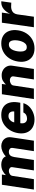

<svg xmlns="http://www.w3.org/2000/svg" viewBox="1242 -1810 577 3102"><g transform="rotate(-90 1531.0 -258.5)"><path d="M20 0 97.5 -517H263L253 -452.5Q282 -484 324.8 -505.5Q367.5 -527 427 -527Q465 -527 502.5 -510.2Q540 -493.5 557 -453Q589 -487 635 -507Q681 -527 723 -527Q761.5 -527 797 -508.8Q832.5 -490.5 852.2 -453.2Q872 -416 863.5 -359.5L809.5 0H640.5L692 -340Q697 -373.5 677.8 -389Q658.5 -404.5 632.5 -404.5Q591 -404.5 571.8 -382.2Q552.5 -360 545.5 -318L498 0H329.5L381.5 -346.5Q386.5 -374.5 366 -389.5Q345.5 -404.5 321 -404.5Q296 -404.5 270.5 -389.2Q245 -374 240.5 -344L188 0Z M1152 10Q1074.5 10 1020.8 -22.5Q967 -55 943 -114Q919 -173 931 -252.5Q942.5 -328 981.8 -390.5Q1021 -453 1083 -490Q1145 -527 1225 -527Q1305.5 -527 1354.8 -492.8Q1404 -458.5 1422.2 -398.8Q1440.5 -339 1429.5 -262L1422.5 -219.5H1092.5Q1083.5 -166.5 1104.5 -138.5Q1125.5 -110.5 1166 -110.5Q1197.5 -110.5 1223.5 -123.8Q1249.5 -137 1265.5 -170H1416Q1399.5 -113.5 1357.8 -73.2Q1316 -33 1261.5 -11.5Q1207 10 1152 10ZM1105.5 -317.5H1281Q1286.5 -355.5 1268.8 -383Q1251 -410.5 1207 -410.5Q1168 -410.5 1139.8 -382Q1111.5 -353.5 1105.5 -317.5Z M1482 0 1560 -517H1726L1717 -452.5Q1744 -479.5 1776.5 -500Q1809 -520.5 1869 -520.5Q1914.5 -520.5 1951.8 -498.2Q1989 -476 2008.8 -437Q2028.5 -398 2020.5 -347L1968.5 0H1799L1848 -325Q1853 -355 1833.5 -371.8Q1814 -388.5 1787 -388.5Q1759 -388.5 1731.8 -373Q1704.5 -357.5 1701 -329L1651 0Z M2300 10Q2223.5 10 2172 -23.2Q2120.5 -56.5 2098.2 -116Q2076 -175.5 2088 -255.5Q2100 -336.5 2140.8 -397.8Q2181.5 -459 2243.5 -493Q2305.5 -527 2381 -527Q2458.5 -527 2510 -492.8Q2561.5 -458.5 2583 -397.2Q2604.5 -336 2592.5 -255.5Q2581 -178 2541.5 -118Q2502 -58 2440.2 -24Q2378.5 10 2300 10ZM2320.5 -115Q2354 -115 2376.2 -136.8Q2398.5 -158.5 2411.2 -192.2Q2424 -226 2429 -261Q2434 -295.5 2431.2 -328.2Q2428.5 -361 2412.8 -382.5Q2397 -404 2362.5 -404Q2328 -404 2305.5 -383.2Q2283 -362.5 2270.5 -329.8Q2258 -297 2253 -261Q2248.5 -227 2250.8 -193.2Q2253 -159.5 2269 -137.2Q2285 -115 2320.5 -115Z M2642.5 0 2715.5 -517H2879L2860.5 -384.5Q2886.5 -445 2934 -486Q2981.5 -527 3047.5 -527Q3059.5 -527 3062 -525.5L3039 -364Q3036.5 -365 3033 -365.5Q3029.5 -366 3026 -366Q2962 -372.5 2925.2 -359.8Q2888.5 -347 2871.2 -321.8Q2854 -296.5 2850 -265.5L2812.5 0Z"/></g></svg>

Font: Public Sans ExtraBold
Style: Italic
Weight: 800
Italic angle: -8°
Designer: The Public Sans project authors (U.S. Web Design System). Libre Franklin designed by Pablo Impallari and Rodrigo Fuenzal
Version: Version 1.007; ttfautohint (v1.8.1) -l 8 -r 50 -G 200 -x 14 